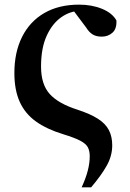

<svg xmlns="http://www.w3.org/2000/svg" viewBox="-20 -577 560 828"><path d="M332 231Q350 192 358.5 159Q367 126 367 97Q367 74 359 58.5Q351 43 326.5 30Q302 17 253 2Q181 -20 134.5 -53.5Q88 -87 65 -138Q42 -189 42 -262Q42 -352 75.5 -418.5Q109 -485 171.5 -521Q234 -557 321 -557Q376 -557 420 -539Q464 -521 482 -489Q484 -453 465 -436Q446 -419 419 -419Q395 -419 379.5 -428.5Q364 -438 351 -459L288 -543L379 -525Q362 -527 350.5 -528.5Q339 -530 327 -530Q283 -530 244 -502.5Q205 -475 181 -422Q157 -369 157 -290Q157 -213 194.5 -171.5Q232 -130 314 -104Q369 -86 402 -65Q435 -44 449.5 -16Q464 12 464 50Q464 95 440.5 137Q417 179 373 231Z"/></svg>

Font: Noto Serif JP ExtraBold
Style: Regular
Weight: 800
Designer: Ryoko NISHIZUKA 西塚涼子 (kana & ideographs); Frank Grießhammer (Latin, Greek & Cyrillic); Wenlong ZHANG 张文龙 (bopomofo); San
Foundry: Adobe
Version: Version 2.003-H1;hotconv 1.1.1;makeotfexe 2.6.0